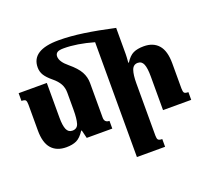

<svg xmlns="http://www.w3.org/2000/svg" viewBox="-164 -973 1583 1447"><g transform="rotate(-20 627.5 -249.5)"><path d="M1228 -62V0H1002V-270Q1002 -337 989 -368.5Q976 -400 944 -400Q908 -400 895 -363Q882 -326 882 -258V161Q882 185 889.5 194Q897 203 922 203V265H696V-656Q563 -694 458 -694Q419 -694 404.5 -683.5Q390 -673 390 -652Q390 -610 450 -561Q509 -512 532 -470Q555 -428 555 -380V-103Q555 -62 595 -62V0H390L374 -65H369Q338 -17 305 -1.5Q272 14 223 14Q146 14 104.5 -33Q63 -80 63 -179V-385Q63 -412 56 -421Q49 -430 23 -430V-492H249V-214Q249 -150 262.5 -119Q276 -88 308 -88Q347 -88 358 -125Q369 -162 369 -234V-370Q369 -410 352 -441Q335 -472 298 -502Q259 -534 241.5 -562Q224 -590 224 -625Q224 -764 442 -764Q533 -764 640 -748.5Q747 -733 883 -703L882 -701V-493Q882 -471 878 -425H883Q912 -471 945 -486.5Q978 -502 1029 -502Q1105 -502 1146.5 -454.5Q1188 -407 1188 -307V-107Q1188 -80 1195 -71Q1202 -62 1228 -62Z"/></g></svg>

Font: Noto Serif Armenian Black
Style: Regular
Weight: 900
Designer: Monotype Design team
Foundry: Monotype Imaging Inc.
Version: Version 1.000